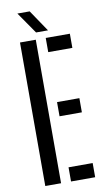

<svg xmlns="http://www.w3.org/2000/svg" viewBox="-104 -1007 573 1054"><g transform="rotate(-10 183.0 -479.5)"><path d="M59.5 0V-800H147.5V0ZM203 -721V-800H337.5V-721ZM203 -363.5V-442.5H327.5V-363.5ZM203 0V-79H337.5V0ZM156 -839 73 -959H141.5L222.5 -839Z"/></g></svg>

Font: Big Shoulders Stencil Text Medium
Style: Regular
Weight: 500
Designer: Patric King
Foundry: XO Type Co
Version: Version 1.000